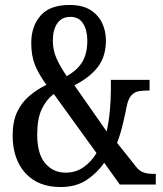

<svg xmlns="http://www.w3.org/2000/svg" viewBox="-20 -744 657 774"><path d="M224 10Q133 10 82 -46.5Q31 -103 31 -198Q31 -255 49.5 -293.5Q68 -332 99 -358Q130 -384 167 -402Q136 -445 121 -482Q106 -519 106 -571Q106 -638 143.5 -681Q181 -724 260 -724Q313 -724 345 -703.5Q377 -683 392 -650.5Q407 -618 407 -582Q407 -518 376 -476Q345 -434 280 -400L410 -214Q419 -255 423 -299.5Q427 -344 427 -382V-422H583V-379H573Q555 -379 538.5 -376Q522 -373 509.5 -359.5Q497 -346 491 -316Q484 -281 475 -243Q466 -205 452 -168L530 -70Q543 -54 559.5 -48.5Q576 -43 600 -43H608V0H463L400 -88Q373 -48 330 -19Q287 10 224 10ZM249 -437Q293 -462 312.5 -495.5Q332 -529 332 -581Q332 -622 315 -649Q298 -676 264 -676Q229 -676 211 -650Q193 -624 193 -580Q193 -543 207 -510.5Q221 -478 249 -437ZM245 -48Q286 -48 317.5 -70.5Q349 -93 369 -127L197 -365Q167 -343 148.5 -304.5Q130 -266 130 -201Q130 -124 162 -86Q194 -48 245 -48Z"/></svg>

Font: Noto Serif Hebrew ExtraCondensed Medium
Style: Regular
Weight: 500
Width: 2
Designer: Monotype Design Team
Foundry: Monotype Imaging Inc.
Version: Version 2.004; ttfautohint (v1.8.4.7-5d5b)